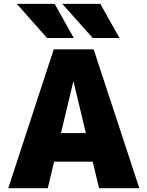

<svg xmlns="http://www.w3.org/2000/svg" viewBox="-20 -990 775 1010"><path d="M23.4 0 262.7 -730.5H472.7L712.9 0H501L467.8 -139.6H264.6L231.4 0ZM68.4 -969.7H267.6L368.2 -790H227.5ZM300.8 -290H431.6L367.2 -559.6H365.2ZM307.6 -969.7H507.8L608.4 -790H467.8Z"/></svg>

Font: GenEi M Gothic v2 Black
Style: Regular
Weight: 900
Version: Version 2.0